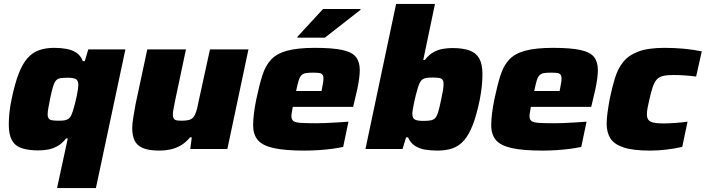

<svg xmlns="http://www.w3.org/2000/svg" viewBox="-20 -763 3613 983"><path d="M272 200 327 -54H318Q297 -27 272.5 -14Q248 -1 223.5 3Q199 7 176 7Q125 7 91 -4.5Q57 -16 41 -45Q25 -74 25 -125Q25 -151 28 -184Q31 -217 40 -258Q56 -335 75.5 -385.5Q95 -436 120.5 -465Q146 -494 180 -506Q214 -518 257 -518Q290 -518 319 -513Q348 -508 370.5 -493.5Q393 -479 404 -450H414L432 -510H622L471 200ZM281 -145Q299 -145 311 -147Q323 -149 331.5 -155.5Q340 -162 345 -173Q349 -182 354 -197.5Q359 -213 364 -233Q369 -253 373 -272Q377 -291 379 -306Q381 -321 381 -328Q381 -351 368.5 -358Q356 -365 327 -365Q303 -365 288.5 -362.5Q274 -360 265.5 -349.5Q257 -339 250.5 -316.5Q244 -294 236 -255Q231 -228 227.5 -209.5Q224 -191 224 -178Q224 -163 229.5 -156Q235 -149 248 -147Q261 -145 281 -145Z M798 8Q742 8 711.5 -5Q681 -18 669 -43.5Q657 -69 657 -107Q657 -129 662.5 -162Q668 -195 674 -229L734 -510H932L877 -250Q873 -230 869 -209Q865 -188 865 -178Q865 -164 869.5 -156.5Q874 -149 884 -147Q894 -145 910 -145Q934 -145 948 -149Q962 -153 970.5 -163.5Q979 -174 985 -193Q991 -212 996 -240L1055 -510H1252L1144 0H954L962 -60H953Q932 -34 906.5 -19Q881 -4 853 2Q825 8 798 8Z M1539 8Q1438 8 1380.5 -5Q1323 -18 1299.5 -46.5Q1276 -75 1276 -121Q1276 -148 1280 -181.5Q1284 -215 1292 -254Q1307 -326 1323 -376.5Q1339 -427 1368 -458Q1397 -489 1450.5 -503.5Q1504 -518 1592 -518Q1683 -518 1733 -507Q1783 -496 1802.5 -471Q1822 -446 1822 -404Q1822 -385 1818.5 -359Q1815 -333 1809 -305.5Q1803 -278 1797 -254L1788 -216H1479Q1477 -203 1474.5 -190Q1472 -177 1472 -169Q1472 -152 1481.5 -144Q1491 -136 1518.5 -134Q1546 -132 1599 -132Q1619 -132 1646 -133Q1673 -134 1704 -136Q1735 -138 1764 -140L1737 -11Q1716 -6 1683 -1.5Q1650 3 1612.5 5.5Q1575 8 1539 8ZM1496 -297H1626L1629 -312Q1632 -329 1634 -340Q1636 -351 1636 -360Q1636 -374 1630.5 -381Q1625 -388 1613 -389.5Q1601 -391 1582 -391Q1558 -391 1544.5 -388.5Q1531 -386 1522.5 -377Q1514 -368 1508.5 -349Q1503 -330 1496 -297ZM1502 -570 1503 -575 1634 -717H1826L1825 -712L1643 -570Z M2220 8Q2186 8 2156 3Q2126 -2 2103.5 -17Q2081 -32 2069 -60H2059L2041 0H1851L2008 -743H2207L2147 -456H2155Q2177 -484 2200.5 -496.5Q2224 -509 2248.5 -513Q2273 -517 2296 -517Q2349 -517 2383 -505Q2417 -493 2433.5 -464Q2450 -435 2450 -383Q2450 -357 2447 -324.5Q2444 -292 2436 -251Q2420 -174 2400.5 -123.5Q2381 -73 2355.5 -44Q2330 -15 2296.5 -3.5Q2263 8 2220 8ZM2147 -144Q2172 -144 2186.5 -147Q2201 -150 2209.5 -160Q2218 -170 2224.5 -193Q2231 -216 2239 -255Q2245 -282 2248 -301Q2251 -320 2251 -332Q2251 -347 2245.5 -354.5Q2240 -362 2227.5 -364Q2215 -366 2194 -366Q2175 -366 2163 -364Q2151 -362 2142.5 -356Q2134 -350 2128 -337Q2124 -329 2119 -312.5Q2114 -296 2109 -276.5Q2104 -257 2100 -237.5Q2096 -218 2093.5 -203Q2091 -188 2091 -181Q2091 -158 2104 -151Q2117 -144 2147 -144Z M2758 8Q2657 8 2599.5 -5Q2542 -18 2518.5 -46.5Q2495 -75 2495 -121Q2495 -148 2499 -181.5Q2503 -215 2511 -254Q2526 -326 2542 -376.5Q2558 -427 2587 -458Q2616 -489 2669.5 -503.5Q2723 -518 2811 -518Q2902 -518 2952 -507Q3002 -496 3021.5 -471Q3041 -446 3041 -404Q3041 -385 3037.5 -359Q3034 -333 3028 -305.5Q3022 -278 3016 -254L3007 -216H2698Q2696 -203 2693.5 -190Q2691 -177 2691 -169Q2691 -152 2700.5 -144Q2710 -136 2737.5 -134Q2765 -132 2818 -132Q2838 -132 2865 -133Q2892 -134 2923 -136Q2954 -138 2983 -140L2956 -11Q2935 -6 2902 -1.5Q2869 3 2831.5 5.5Q2794 8 2758 8ZM2715 -297H2845L2848 -312Q2851 -329 2853 -340Q2855 -351 2855 -360Q2855 -374 2849.5 -381Q2844 -388 2832 -389.5Q2820 -391 2801 -391Q2777 -391 2763.5 -388.5Q2750 -386 2741.5 -377Q2733 -368 2727.5 -349Q2722 -330 2715 -297Z M3308 8Q3220 8 3171.5 -8.5Q3123 -25 3104.5 -55.5Q3086 -86 3086 -129Q3086 -154 3090.5 -187.5Q3095 -221 3102 -258Q3114 -316 3128.5 -363.5Q3143 -411 3170.5 -445.5Q3198 -480 3248 -499Q3298 -518 3382 -518Q3434 -518 3482 -513.5Q3530 -509 3573 -500L3544 -371Q3525 -374 3492 -376.5Q3459 -379 3428 -379Q3395 -379 3374.5 -374Q3354 -369 3342 -355.5Q3330 -342 3322 -318Q3314 -294 3305 -255Q3299 -230 3295.5 -211Q3292 -192 3292 -178Q3292 -159 3300 -149Q3308 -139 3326.5 -135Q3345 -131 3375 -131Q3401 -131 3436.5 -133.5Q3472 -136 3500 -140L3473 -11Q3434 -2 3391 3Q3348 8 3308 8Z"/></svg>

Font: Saira SemiExpanded ExtraBold
Style: Italic
Weight: 800
Width: 6
Italic angle: -12°
Designer: Hector Gatti with collaboration of the Omnibus-Type team
Foundry: Omnibus-Type
Version: Version 1.101